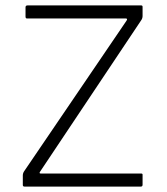

<svg xmlns="http://www.w3.org/2000/svg" viewBox="-20 -687 615 707"><path d="M130 -48H500Q505 -48 505 -44V-7Q505 0 499 0H70Q64 0 64 -6V-41Q64 -50 70 -58L446 -611Q451 -619 443 -619H79Q74 -619 74 -626V-660Q74 -667 81 -667H500Q505 -667 505 -662V-628Q505 -619 499 -611L129 -57Q122 -48 130 -48Z"/></svg>

Font: Vivano Light
Style: Regular
Weight: 300
Designer: Joe Prince, Josias Burgherr
Version: Version 2.064;September 19, 2022;FontCreator 14.0.0.2877 64-